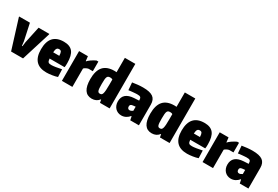

<svg xmlns="http://www.w3.org/2000/svg" viewBox="71 -1908 4369 3017"><g transform="rotate(30 2255.0 -399.5)"><path d="M0 -530V-540H195L259 -241L268 -162H278L288 -241L352 -540H547V-530L382 0H165Z M808 9Q554 9 554 -266Q554 -549 809 -549Q920 -549 970.5 -486Q1021 -423 1021 -285Q1021 -254 1020 -239Q1019 -224 1016 -207H744Q746 -183 750.5 -168Q755 -153 763.5 -145Q772 -137 786 -134.5Q800 -132 820 -132Q848 -132 896 -139.5Q944 -147 999 -159L1004 -22Q984 -15 960 -9.5Q936 -4 910 0Q884 4 857.5 6.5Q831 9 808 9ZM803 -410Q774 -410 760.5 -391Q747 -372 744 -320H855Q853 -370 842 -390Q831 -410 803 -410Z M1087 -540H1247L1257 -456H1265Q1266 -462 1280.5 -474.5Q1295 -487 1315 -501Q1335 -515 1357.5 -528Q1380 -541 1398 -549H1432V-374H1355Q1346 -373 1334 -368.5Q1322 -364 1310.5 -358Q1299 -352 1289.5 -345Q1280 -338 1277 -333V0H1087Z M1631 9Q1459 9 1459 -249Q1459 -401 1524.5 -475Q1590 -549 1725 -549Q1732 -549 1740 -548.5Q1748 -548 1763 -547V-808H1953V0H1778L1768 -54H1763Q1715 9 1631 9ZM1705 -123Q1723 -123 1734 -131.5Q1745 -140 1751.5 -162.5Q1758 -185 1760.5 -223.5Q1763 -262 1763 -323V-415Q1757 -420 1745.5 -423Q1734 -426 1720 -426Q1699 -426 1686 -420Q1673 -414 1665.5 -397.5Q1658 -381 1655.5 -351Q1653 -321 1653 -273Q1653 -226 1655 -197Q1657 -168 1663 -151.5Q1669 -135 1679 -129Q1689 -123 1705 -123Z M2165 5Q2130 5 2101.5 -7.5Q2073 -20 2052.5 -42Q2032 -64 2020.5 -94.5Q2009 -125 2009 -162Q2009 -321 2205 -333L2294 -338Q2293 -361 2289.5 -375Q2286 -389 2277.5 -396.5Q2269 -404 2254.5 -406.5Q2240 -409 2216 -409Q2205 -409 2185 -407.5Q2165 -406 2142 -404Q2119 -402 2098 -399.5Q2077 -397 2065 -395L2054 -530Q2102 -538 2150.5 -543Q2199 -548 2246 -548Q2372 -548 2428 -507Q2484 -466 2484 -375V0H2327L2314 -65H2304Q2281 -33 2244 -14Q2207 5 2165 5ZM2238 -131Q2249 -131 2264.5 -137Q2280 -143 2294 -153V-228L2247 -223Q2220 -220 2208.5 -209.5Q2197 -199 2197 -179Q2197 -156 2207.5 -143.5Q2218 -131 2238 -131Z M2719 9Q2547 9 2547 -249Q2547 -401 2612.5 -475Q2678 -549 2813 -549Q2820 -549 2828 -548.5Q2836 -548 2851 -547V-808H3041V0H2866L2856 -54H2851Q2803 9 2719 9ZM2793 -123Q2811 -123 2822 -131.5Q2833 -140 2839.5 -162.5Q2846 -185 2848.5 -223.5Q2851 -262 2851 -323V-415Q2845 -420 2833.5 -423Q2822 -426 2808 -426Q2787 -426 2774 -420Q2761 -414 2753.5 -397.5Q2746 -381 2743.5 -351Q2741 -321 2741 -273Q2741 -226 2743 -197Q2745 -168 2751 -151.5Q2757 -135 2767 -129Q2777 -123 2793 -123Z M3360 9Q3106 9 3106 -266Q3106 -549 3361 -549Q3472 -549 3522.5 -486Q3573 -423 3573 -285Q3573 -254 3572 -239Q3571 -224 3568 -207H3296Q3298 -183 3302.5 -168Q3307 -153 3315.5 -145Q3324 -137 3338 -134.5Q3352 -132 3372 -132Q3400 -132 3448 -139.5Q3496 -147 3551 -159L3556 -22Q3536 -15 3512 -9.5Q3488 -4 3462 0Q3436 4 3409.5 6.5Q3383 9 3360 9ZM3355 -410Q3326 -410 3312.5 -391Q3299 -372 3296 -320H3407Q3405 -370 3394 -390Q3383 -410 3355 -410Z M3639 -540H3799L3809 -456H3817Q3818 -462 3832.5 -474.5Q3847 -487 3867 -501Q3887 -515 3909.5 -528Q3932 -541 3950 -549H3984V-374H3907Q3898 -373 3886 -368.5Q3874 -364 3862.5 -358Q3851 -352 3841.5 -345Q3832 -338 3829 -333V0H3639Z M4152 5Q4117 5 4088.5 -7.5Q4060 -20 4039.5 -42Q4019 -64 4007.5 -94.5Q3996 -125 3996 -162Q3996 -321 4192 -333L4281 -338Q4280 -361 4276.5 -375Q4273 -389 4264.5 -396.5Q4256 -404 4241.5 -406.5Q4227 -409 4203 -409Q4192 -409 4172 -407.5Q4152 -406 4129 -404Q4106 -402 4085 -399.5Q4064 -397 4052 -395L4041 -530Q4089 -538 4137.5 -543Q4186 -548 4233 -548Q4359 -548 4415 -507Q4471 -466 4471 -375V0H4314L4301 -65H4291Q4268 -33 4231 -14Q4194 5 4152 5ZM4225 -131Q4236 -131 4251.5 -137Q4267 -143 4281 -153V-228L4234 -223Q4207 -220 4195.5 -209.5Q4184 -199 4184 -179Q4184 -156 4194.5 -143.5Q4205 -131 4225 -131Z"/></g></svg>

Font: Encode Sans Compressed
Style: Black
Weight: 900
Designer: Pablo Impallari, Andres Torresi
Foundry: Pablo Impallari, Andres Torresi
Version: Version 1.000; ttfautohint (v1.00) -l 8 -r 50 -G 200 -x 14 -